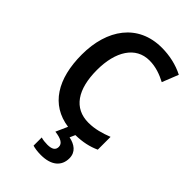

<svg xmlns="http://www.w3.org/2000/svg" viewBox="-285 -815 1146 1146"><g transform="rotate(45 288.0 -242.0)"><path d="M439 133C439 80 400 54 351 44L366 10C427 9 476 -2 522 -23V-131C473 -112 424 -97 369 -97C246 -97 182 -193 182 -356C182 -513 248 -618 364 -618C418 -618 465 -600 507 -578L548 -681C492 -710 427 -724 362 -724C162 -724 53 -570 53 -357C53 -152 136 -17 300 6L267 80C316 86 346 100 346 130C346 157 326 169 288 169C270 169 250 167 234 162V231C250 236 275 240 304 240C391 240 439 200 439 133Z"/></g></svg>

Font: Noto Sans Thai Looped SemiCondensed SemiBold
Style: Regular
Weight: 600
Width: 4
Designer: Sasikarn Vongin, Ben Mitchell
Foundry: The Fontpad Ltd
Version: Version 1.001